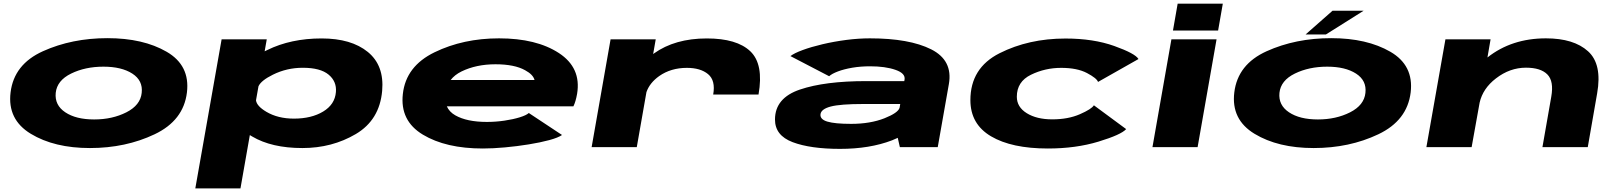

<svg xmlns="http://www.w3.org/2000/svg" viewBox="-20 -800 8792 1044"><path d="M469 5Q275.5 5 147.5 -72.5Q19.5 -150 37.5 -297.5Q56 -450.5 213.5 -521.5Q371 -592.5 564.5 -592.5Q758.5 -592.5 886.2 -518.5Q1014 -444.5 996.5 -297.5Q978 -144.5 820.5 -69.8Q663 5 469 5ZM492 -150.5Q590.5 -150.5 667 -189.2Q743.5 -228 750.5 -295Q758 -362 699.5 -399.8Q641 -437.5 542.5 -437.5Q443.5 -437.5 366.8 -400Q290 -362.5 283 -295Q276.5 -228.5 334.8 -189.5Q393 -150.5 492 -150.5Z M1042 224.5 1185 -586H1430.5L1419 -521Q1426 -524.5 1433.5 -528Q1561.5 -591 1729 -591Q1890 -591 1980 -517.5Q2070 -444 2058 -306Q2044 -147.5 1914.8 -71.2Q1785.5 5 1624.5 5Q1457 5 1351 -58Q1344.5 -61.5 1338.5 -65.5L1287.5 224.5ZM1372 -254.5Q1376 -223 1428.5 -192Q1491 -155 1578 -155Q1673.5 -155 1737.2 -193.5Q1801 -232 1806.5 -299.5Q1811.5 -357 1766.8 -394.2Q1722 -431.5 1626.5 -431.5Q1539.5 -431.5 1464 -394Q1400 -362.5 1385.5 -331Z M2605.5 7.5Q2404.5 7.5 2279.2 -68Q2154 -143.5 2170.5 -289Q2187 -440 2343 -515.8Q2499 -591.5 2693.5 -591.5Q2896.5 -591.5 3019 -511.5Q3141.5 -431.5 3118 -290Q3110.5 -247.5 3098 -222H2409.5Q2423 -191.5 2455.5 -173Q2518.5 -137 2627.5 -137Q2675.5 -137 2722.8 -144Q2770 -151 2805.8 -162Q2841.5 -173 2855.5 -185.5L3036 -66Q3015.5 -51.5 2966.8 -38.2Q2918 -25 2854.5 -14.8Q2791 -4.5 2725.2 1.5Q2659.5 7.5 2605.5 7.5ZM2430.5 -365H2886.5Q2879 -394.5 2835.5 -418Q2777.5 -450.5 2674 -450.5Q2569.5 -450.5 2489.5 -411.5Q2452 -393 2430.5 -365Z M3858 -286Q3871.5 -362.5 3830.2 -396.8Q3789 -431 3715 -431Q3628 -431 3564.5 -386.5Q3512.5 -349.5 3495 -299L3442.5 0H3197L3300 -586H3545.5L3531.5 -506Q3534 -507.5 3536 -509.5Q3650 -591 3823.5 -591Q3986.5 -591 4060 -521Q4133.5 -451 4104.5 -286Z M4873 0 4861.5 -50.5Q4847 -43.5 4830.5 -37Q4709 9.5 4548 9.5Q4386.5 9.5 4290 -27Q4193.5 -63.5 4194 -151Q4194.5 -267.5 4330 -313.2Q4465.5 -359 4690.5 -359H4897L4898.5 -367Q4904.5 -401 4849.2 -420.2Q4794 -439.5 4711 -439.5Q4659.5 -439.5 4614.2 -431.8Q4569 -424 4536 -411.5Q4503 -399 4488.5 -385.5L4278 -495Q4298.5 -511 4344.8 -528Q4391 -545 4452.5 -559.5Q4514 -574 4581 -582.8Q4648 -591.5 4710 -591.5Q4924.5 -591.5 5043.2 -531.8Q5162 -472 5139.5 -343L5079 0ZM4871.5 -214 4875 -234.5H4675.5Q4549.5 -234.5 4497.2 -220.8Q4445 -207 4441.5 -179Q4438 -151 4478.8 -138.8Q4519.5 -126.5 4608 -126.5Q4712 -126.5 4789.5 -157Q4863.5 -186.5 4871.5 -214Z M5678 7.5Q5481 7.5 5368.8 -58.8Q5256.5 -125 5256.5 -255.5Q5256.5 -430.5 5415 -510.5Q5573.5 -590.5 5773.5 -590.5Q5925.5 -590.5 6039.2 -549.8Q6153 -509 6170.5 -479L5950.5 -354.5Q5944 -374.5 5890.5 -402.8Q5837 -431 5750 -431Q5662.5 -431 5585.8 -393.5Q5509 -356 5509 -274Q5509 -218 5563 -184.5Q5617 -151 5701.5 -151Q5788 -151 5852 -179Q5916 -207 5928 -227.5L6103.5 -98Q6076.5 -67.5 5953.2 -30Q5830 7.5 5678 7.5Z M6246.5 0 6349.5 -586H6595L6492 0ZM6383.5 -780H6629L6603.5 -634H6358Z M7123 5Q6929.5 5 6801.5 -72.5Q6673.5 -150 6691.5 -297.5Q6710 -450.5 6867.5 -521.5Q7025 -592.5 7218.5 -592.5Q7412.5 -592.5 7540.2 -518.5Q7668 -444.5 7650.5 -297.5Q7632 -144.5 7474.5 -69.8Q7317 5 7123 5ZM7146 -150.5Q7244.5 -150.5 7321 -189.2Q7397.5 -228 7404.5 -295Q7412 -362 7353.5 -399.8Q7295 -437.5 7196.5 -437.5Q7097.5 -437.5 7020.8 -400Q6944 -362.5 6937 -295Q6930.5 -228.5 6988.8 -189.5Q7047 -150.5 7146 -150.5ZM7079 -612.5 7225.5 -741.5H7394.5L7189.5 -612.5Z M7736 0 7839.5 -586H8085L8068 -487.5Q8199.5 -591.5 8386 -591.5Q8537.5 -591.5 8615 -521.2Q8692.5 -451 8664.5 -292.5L8613.5 0H8367L8415 -274Q8430 -358.5 8393.8 -395.2Q8357.5 -432 8277.5 -432Q8189.5 -432 8114 -373.5Q8043 -319 8025.5 -242L7982 0Z"/></svg>

Font: Anybody UltraExpanded ExtraBold
Style: Italic
Weight: 800
Width: 9
Italic angle: -10°
Designer: Tyler Finck
Foundry: Etcetera Type Company
Version: Version 1.010; ttfautohint (v1.8.3) -l 8 -r 50 -G 200 -x 14 